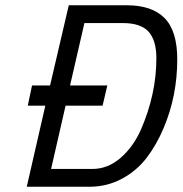

<svg xmlns="http://www.w3.org/2000/svg" viewBox="-20 -712 696 732"><path d="M576.2 -490.2Q576.2 -558.6 545.9 -591.8Q515.6 -624 449.2 -624H301.8L247.1 -386.2H389.2L371.1 -309.1H230L174.8 -67.9H332Q391.1 -67.9 439.5 -109.9Q487.8 -151.9 516.6 -216.3Q576.2 -352.5 576.2 -490.2ZM320.8 0H82L152.8 -309.1H85.9L102.1 -386.2H170.9L242.2 -691.9H463.9Q559.1 -691.9 607.4 -643.1Q655.8 -594.2 655.8 -485.8Q655.8 -346.7 604 -224.1Q577.1 -160.2 539.1 -110.4Q501 -60.5 444.3 -30.3Q387.7 0 320.8 0Z"/></svg>

Font: TitilliumWeb-Italic
Style: Italic
Weight: 400
Italic angle: -13°
Version: Version 1.001;PS 57.000;hotconv 1.0.70;makeotf.lib2.5.55311